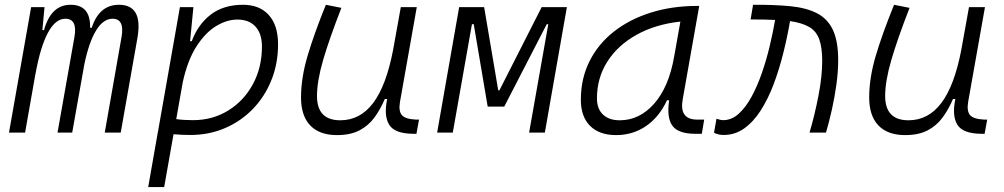

<svg xmlns="http://www.w3.org/2000/svg" viewBox="-20 -547 4142 792"><path d="M163.6 -517.6 154.8 -422.9H161.6Q190.4 -527.3 271 -527.3Q354 -527.3 351.6 -432.6H358.4Q389.2 -527.3 470.7 -527.3Q570.8 -527.3 546.9 -390.6L478 0H412.1L481.4 -394.5Q494.6 -469.7 444.3 -469.7Q406.2 -469.7 376.7 -421.9Q347.2 -374 328.1 -282.7L277.8 0H217.3L287.1 -394.5Q300.3 -469.7 249.5 -469.7Q208.5 -469.7 177.5 -411.6Q146.5 -353.5 126.5 -242.7V-244.1L83.5 0H17.1L108.4 -517.6Z M657.2 224.6H591.3L630.9 -0.5Q630.9 -0.5 630.4 -0.5L631.3 -2L722.2 -517.6H777.8L764.6 -381.8L763.7 -377H771Q796.4 -445.8 849.1 -486.6Q901.9 -527.3 982.4 -527.3Q1050.8 -527.3 1088.9 -484.9Q1127 -442.4 1127 -364.7Q1127 -284.7 1099.6 -216.6Q1072.3 -148.4 1023.2 -97.7Q974.1 -46.9 908.2 -18.6Q842.3 9.8 765.1 9.8Q731.9 9.8 695.8 6.8ZM707 -55.7Q737.3 -51.3 775.9 -51.3Q856.9 -51.3 921.4 -91.1Q985.8 -130.9 1023.2 -199.7Q1060.5 -268.6 1060.5 -355Q1060.5 -408.2 1033.9 -437.3Q1007.3 -466.3 959.5 -466.3Q916 -466.3 871.6 -439.5Q827.1 -412.6 790.5 -355.7Q753.9 -298.8 733.9 -208Z M1370.1 10.3Q1297.9 10.3 1259.8 -29.5Q1221.7 -69.3 1221.7 -145Q1221.7 -224.6 1248.3 -315.2Q1274.9 -405.8 1324.2 -527.3L1388.2 -514.6Q1337.9 -385.3 1312.7 -298.8Q1287.6 -212.4 1287.6 -150.9Q1287.6 -50.8 1383.8 -50.8Q1465.3 -50.8 1519.3 -122.1Q1573.2 -193.4 1601.6 -341.3L1633.3 -517.6H1699.2L1629.9 -126.5Q1623.5 -88.4 1637.9 -72Q1652.3 -55.7 1695.3 -53.7H1708.5L1697.8 4.9H1686.5Q1608.4 4.9 1585.4 -32.5Q1562.5 -69.8 1577.1 -138.7H1567.4Q1549.3 -96.2 1524.7 -62.5Q1500 -28.8 1462.9 -9.3Q1425.8 10.3 1370.1 10.3Z M1783.2 0 1874 -517.6H1977.1L2035.2 -174.3H2040L2214.4 -517.6H2318.4L2227.5 0H2162.6L2241.7 -447.3H2235.4L2060.1 -107.4H1991.7L1934.1 -447.3H1926.8L1847.7 0Z M2521.5 10.3Q2452.1 10.3 2414.1 -27.8Q2376 -65.9 2376 -135.3Q2376 -223.1 2411.9 -294.7Q2447.8 -366.2 2512.7 -417Q2577.6 -467.8 2665 -495.1Q2752.4 -522.5 2855 -522.5H2864.3L2795.9 -135.7Q2781.7 -53.7 2855.5 -53.7H2884.8L2875 4.9H2848.1Q2778.8 4.9 2754.2 -27.6Q2729.5 -60.1 2740.2 -133.3H2731.4Q2699.2 -64 2644.8 -26.9Q2590.3 10.3 2521.5 10.3ZM2536.6 -50.8Q2617.7 -50.8 2678.2 -119.1Q2738.8 -187.5 2760.7 -312.5L2786.6 -458Q2683.6 -446.8 2606 -403.6Q2528.3 -360.4 2485.4 -293Q2442.4 -225.6 2442.4 -141.1Q2442.4 -98.1 2467.3 -74.5Q2492.2 -50.8 2536.6 -50.8Z M3319.3 0Q3341.3 -74.7 3356.4 -153.6Q3371.6 -232.4 3371.6 -295.4Q3371.6 -350.6 3359.6 -384.3Q3347.7 -418 3318.6 -435.3Q3289.6 -452.6 3238.8 -460L3238.3 -456.5Q3227.1 -391.6 3210.4 -325.4Q3193.8 -259.3 3171.1 -199.2Q3148.4 -139.2 3118.4 -92Q3088.4 -44.9 3050.3 -17.6Q3012.2 9.8 2964.8 9.8Q2956.1 9.8 2945.6 7.8Q2935.1 5.9 2925.3 0.5L2935.5 -57.1Q2946.8 -53.7 2952.4 -52.5Q2958 -51.3 2962.9 -51.3Q2997.6 -51.3 3026.9 -77.6Q3056.2 -104 3080.1 -147.9Q3104 -191.9 3122.8 -246.1Q3141.6 -300.3 3155 -356.9Q3168.5 -413.6 3177.2 -463.9V-464.8Q3155.3 -465.8 3130.1 -466.3Q3105 -466.8 3076.2 -466.8L3086.4 -527.3Q3173.8 -527.8 3239.5 -521.5Q3305.2 -515.1 3349.4 -492.7Q3393.6 -470.2 3415.5 -424.1Q3437.5 -377.9 3437.5 -298.8Q3437.5 -251.5 3430.2 -198.5Q3422.9 -145.5 3411.4 -94.2Q3399.9 -43 3387.2 0Z M3713.9 10.3Q3641.6 10.3 3603.5 -29.5Q3565.4 -69.3 3565.4 -145Q3565.4 -224.6 3592 -315.2Q3618.7 -405.8 3668 -527.3L3731.9 -514.6Q3681.6 -385.3 3656.5 -298.8Q3631.3 -212.4 3631.3 -150.9Q3631.3 -50.8 3727.5 -50.8Q3809.1 -50.8 3863 -122.1Q3917 -193.4 3945.3 -341.3L3977.1 -517.6H4043L3973.6 -126.5Q3967.3 -88.4 3981.7 -72Q3996.1 -55.7 4039.1 -53.7H4052.2L4041.5 4.9H4030.3Q3952.1 4.9 3929.2 -32.5Q3906.2 -69.8 3920.9 -138.7H3911.1Q3893.1 -96.2 3868.4 -62.5Q3843.8 -28.8 3806.6 -9.3Q3769.5 10.3 3713.9 10.3Z"/></svg>

Font: Cascadia Code Light
Style: Italic
Weight: 300
Italic angle: -10°
Monospace: yes
Designer: Aaron Bell
Foundry: Saja Typeworks
Version: Version 2404.023; ttfautohint (v1.8.4)